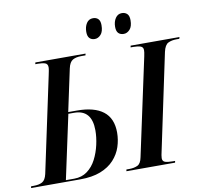

<svg xmlns="http://www.w3.org/2000/svg" viewBox="-116 -1012 1190 1115"><g transform="rotate(-10 478.5 -454.5)"><path d="M-22 0 -20 -10H-5Q27 -10 46 -20.5Q65 -31 73 -66L192 -625Q195 -639 197.5 -652Q200 -665 200 -673Q200 -693 184.5 -698.5Q169 -704 143 -704H127L129 -714H425L423 -704H398Q367 -704 347.5 -693Q328 -682 320 -645L267 -397H318Q420 -397 473 -356Q526 -315 526 -231Q526 -188 512.5 -147Q499 -106 468.5 -72.5Q438 -39 388.5 -19.5Q339 0 267 0ZM234 -10Q279 -10 311.5 -34Q344 -58 364 -97Q384 -136 394 -180.5Q404 -225 404 -265Q404 -387 300 -387H266L185 -10ZM540 0 542 -10H559Q587 -10 607.5 -19.5Q628 -29 635 -66L758 -639Q761 -652 762 -661Q763 -670 763 -675Q763 -693 747 -698.5Q731 -704 705 -704H689L691 -714H979L976 -704H960Q931 -704 910.5 -694Q890 -684 881 -644L762 -81Q759 -68 757 -57Q755 -46 755 -39Q755 -20 771 -15Q787 -10 814 -10H829L827 0ZM664 -788Q644 -788 632.5 -799.5Q621 -811 621 -837Q621 -867 635 -888Q649 -909 673 -909Q692 -909 704 -897.5Q716 -886 716 -860Q716 -823 700 -805.5Q684 -788 664 -788ZM493 -788Q474 -788 462.5 -799.5Q451 -811 451 -837Q451 -867 464.5 -888Q478 -909 503 -909Q522 -909 533.5 -897.5Q545 -886 545 -861Q545 -823 529 -805.5Q513 -788 493 -788Z"/></g></svg>

Font: Noto Serif Display Condensed SemiBold
Style: Italic
Weight: 600
Width: 3
Italic angle: -12°
Designer: Monotype Design Team
Foundry: Monotype Imaging Inc.
Version: Version 2.009